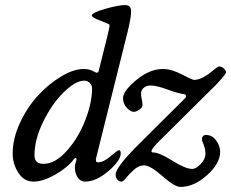

<svg xmlns="http://www.w3.org/2000/svg" viewBox="-20 -702 911 757"><path d="M745 -387Q775 -387 816 -421Q839 -440 843 -440Q854 -440 862.5 -432Q871 -424 871 -416Q871 -410 834 -370L599 -137Q566 -102 583 -101Q608 -101 659.5 -68.5Q711 -36 738 -36Q753 -36 771.5 -55.5Q790 -75 790 -95Q790 -109 786.5 -121Q783 -133 779.5 -140.5Q776 -148 776 -149Q776 -170 792 -170Q816 -170 832 -148.5Q848 -127 848 -103Q848 -58 796.5 -11.5Q745 35 691 35Q669 35 620.5 -7.5Q572 -50 548 -50Q528 -50 509.5 -34Q491 -18 478.5 -2Q466 14 459 14Q449 14 442.5 6Q436 -2 436 -14Q436 -42 524 -130L711 -316Q714 -319 713 -324.5Q712 -330 705 -331Q684 -333 640.5 -349Q597 -365 574 -365Q558 -365 547 -356Q536 -347 536 -333Q536 -325 539 -310Q542 -295 542 -288Q542 -278 529.5 -269.5Q517 -261 507 -261Q495 -261 480 -277Q465 -293 465 -315Q465 -343 517.5 -386.5Q570 -430 622 -430Q656 -430 697 -408.5Q738 -387 745 -387ZM369 -422 403 -558Q412 -594 412 -604Q412 -607 377 -620Q342 -633 342 -641Q342 -652 394.5 -667Q447 -682 473 -682Q497 -682 497 -657Q497 -632 482 -572L359 -79Q355 -62 367 -62Q388 -62 416 -86Q444 -110 449 -110Q456 -110 456 -97Q456 -69 407.5 -27.5Q359 14 316 14Q292 14 281 -12.5Q270 -39 280 -66Q284 -78 278 -79Q275 -79 271 -74Q247 -42 198.5 -14Q150 14 112 14Q75 14 52.5 -20.5Q30 -55 30 -97Q30 -156 59 -218Q88 -280 130 -325.5Q172 -371 221 -400.5Q270 -430 310 -430Q333 -430 350 -420Q366 -410 369 -422ZM343 -353Q343 -366 334 -375Q325 -384 312 -384Q278 -384 231.5 -338.5Q185 -293 150.5 -222.5Q116 -152 116 -90Q116 -56 151 -56Q198 -56 244 -108Q290 -160 316.5 -229Q343 -298 343 -353Z"/></svg>

Font: EB Garamond 08
Style: Italic
Weight: 400
Italic angle: -14°
Version: Version 0.016